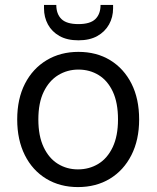

<svg xmlns="http://www.w3.org/2000/svg" viewBox="-20 -749 637 781"><path d="M297 12Q224 12 168 -22Q112 -56 81 -118Q50 -180 50 -263Q50 -347 81.5 -408.5Q113 -470 169.5 -504Q226 -538 299 -538Q373 -538 428.5 -504Q484 -470 515 -408.5Q546 -347 546 -263Q546 -180 514.5 -118Q483 -56 427 -22Q371 12 297 12ZM297 -60Q343 -60 380 -82.5Q417 -105 438.5 -150.5Q460 -196 460 -263Q460 -331 439 -376Q418 -421 381.5 -443.5Q345 -466 299 -466Q254 -466 217 -443.5Q180 -421 158 -376Q136 -331 136 -263Q136 -196 157.5 -150.5Q179 -105 215.5 -82.5Q252 -60 297 -60ZM299 -585Q253 -585 222 -602.5Q191 -620 175 -649.5Q159 -679 159 -715V-729H209Q209 -692 230 -671.5Q251 -651 299 -651Q347 -651 368 -671.5Q389 -692 389 -729H440V-715Q440 -679 423.5 -649.5Q407 -620 376 -602.5Q345 -585 299 -585Z"/></svg>

Font: DM Sans 9pt
Style: Regular
Weight: 400
Designer: Colophon Foundry, Jonny Pinhorn
Foundry: Colophon Foundry
Version: Version 4.004;gftools[0.9.30]